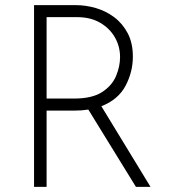

<svg xmlns="http://www.w3.org/2000/svg" viewBox="-20 -730 673 750"><path d="M275 -710Q315 -710 354.5 -698.5Q394 -687 426.5 -662.5Q459 -638 479 -600Q499 -562 499 -509Q499 -449 470.5 -395Q442 -341 376 -315L568 0H511L325 -302Q300 -298 272 -298H162V0H113V-710ZM269 -345Q340 -345 379 -370.5Q418 -396 433.5 -433.5Q449 -471 449 -507Q449 -549 428.5 -584.5Q408 -620 370.5 -641.5Q333 -663 282 -663H162V-345Z"/></svg>

Font: Synthetic Light
Style: Regular
Weight: 300
Designer: Santiago Orozco
Foundry: Typemade
Version: Version 2.000; ttfautohint (v1.8.4.7-5d5b)